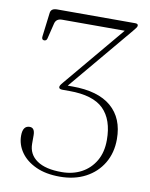

<svg xmlns="http://www.w3.org/2000/svg" viewBox="-81 -760 650 830"><g transform="rotate(10 244.0 -345.0)"><path d="M454 -192.5Q454 -132.5 426.8 -86.8Q399.5 -41 351 -15.5Q302.5 10 238.5 10Q177 10 133.5 -10Q90 -30 66.8 -63.2Q43.5 -96.5 43.5 -136Q43.5 -179.5 74 -179.5Q96.5 -179.5 96.5 -146.5V-110Q96.5 -63 134.5 -36.8Q172.5 -10.5 244 -11Q291.5 -11 329.5 -31.2Q367.5 -51.5 389.8 -89.5Q412 -127.5 412 -181Q412 -270.5 365.8 -316.2Q319.5 -362 215.5 -362H185Q169.5 -362 169.5 -371.5Q169.5 -375 172 -379.5Q174.5 -384 183.5 -394.5L406 -660H131Q105 -660 99.5 -637L83 -569.5Q80.5 -558.5 69.5 -558.5Q58 -559.5 60 -574.5L73 -679.5Q75.5 -700 102 -700H445Q457.5 -700 457.5 -691.5Q457.5 -687.5 454.5 -682.8Q451.5 -678 441 -665.5L204.5 -383.5H225.5Q338 -383.5 396 -333.8Q454 -284 454 -192.5Z"/></g></svg>

Font: Fraunces 9pt Thin
Style: Regular
Weight: 100
Version: Version 1.000;[b76b70a41]